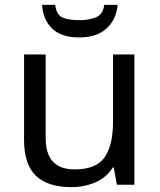

<svg xmlns="http://www.w3.org/2000/svg" viewBox="-20 -760 658 790"><path d="M533 -536V0H461L448 -71H444Q418 -29 372 -9.5Q326 10 274 10Q177 10 128 -36.5Q79 -83 79 -185V-536H168V-191Q168 -63 287 -63Q376 -63 410.5 -113Q445 -163 445 -257V-536ZM464 -740Q459 -680 418.5 -643Q378 -606 306 -606Q232 -606 194.5 -642.5Q157 -679 153 -740H207Q212 -699 237 -688Q262 -677 308 -677Q347 -677 375.5 -689Q404 -701 409 -740Z"/></svg>

Font: Noto Sans Lepcha
Style: Regular
Weight: 400
Designer: Monotype Design Team
Foundry: Monotype Imaging Inc.
Version: Version 2.006; ttfautohint (v1.8.4.7-5d5b)